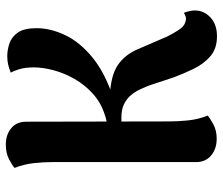

<svg xmlns="http://www.w3.org/2000/svg" viewBox="-73 -678 767 661"><g transform="rotate(-90 310.5 -347.5)"><path d="M516 16Q473 16 446.5 -7.5Q420 -31 403.5 -65.5Q387 -100 375 -132L348 -214Q342 -230 334 -247.5Q326 -265 313.5 -280Q301 -295 282.5 -304Q264 -313 238 -313H209L208 -361Q218 -363 227.5 -365Q237 -367 245 -370Q287 -383 318 -411Q349 -439 369 -474Q389 -509 399 -546Q409 -583 409 -614Q409 -645 402.5 -665.5Q396 -686 391 -694Q406 -700 419 -703Q432 -706 448 -706Q469 -706 491.5 -698.5Q514 -691 529 -669.5Q544 -648 544 -605Q544 -557 520 -506.5Q496 -456 443.5 -413Q391 -370 307 -342L309 -353Q380 -350 416 -326Q452 -302 471 -258L515 -156Q533 -121 544.5 -107Q556 -93 573 -91Q579 -90 584.5 -92Q590 -94 597 -98Q605 -76 605 -60Q605 -29 581 -6.5Q557 16 516 16ZM163 15Q129 15 106 -4Q83 -23 83 -56V-551Q83 -580 79.5 -613.5Q76 -647 63 -681Q72 -689 93 -700Q114 -711 143 -711Q177 -711 199.5 -692.5Q222 -674 222 -641L223 -146Q223 -118 226.5 -83.5Q230 -49 243 -16Q234 -8 213 3.5Q192 15 163 15Z"/></g></svg>

Font: Arima Thin
Style: Bold
Weight: 700
Version: Version 1.100